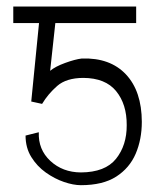

<svg xmlns="http://www.w3.org/2000/svg" viewBox="-20 -548 465 577"><path d="M106.5 -235.8 73.9 -242.9 97.3 -478.7H19.9V-528.4H389.2V-478.7H146.3L130.7 -335.2Q146 -348 175.6 -358.8Q205.3 -369.7 225.9 -372.2Q310.7 -375 358.3 -324.6Q405.9 -274.1 406.2 -181.8Q406.2 -129.3 387.8 -86.1Q369.3 -43 329.2 -17.2Q289.1 8.5 223 8.5Q200.6 8.5 172.4 -1.1Q144.2 -10.7 117.7 -29.5Q91.3 -48.3 74 -76.2Q56.8 -104 56.8 -140.6L96.6 -150.6Q94.5 -98.7 131.2 -64.5Q168 -30.2 223 -29.8Q296.2 -30.2 328.7 -70.8Q361.2 -111.5 360.8 -171.9Q361.2 -234.7 329 -274.1Q296.9 -313.6 230.1 -313.9Q179.3 -313.6 152 -289.8Q124.6 -266 106.5 -235.8Z"/></svg>

Font: Inter Thin BETA
Style: Regular
Weight: 100
Designer: Rasmus Andersson
Foundry: rsms
Version: Version 3.011;git-f93a4a705